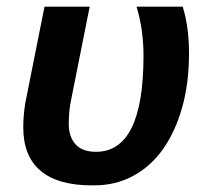

<svg xmlns="http://www.w3.org/2000/svg" viewBox="-20 -548 631 578"><path d="M250 -528 194 -247Q187 -215 187 -175Q187 -137 207 -114Q227 -91 269 -91Q412 -91 412 -380Q412 -459 391 -528H530Q549 -467 549 -387Q549 -298 528.5 -225Q508 -152 471 -99.5Q434 -47 381 -18.5Q328 10 264 10H256Q154 10 102 -34Q50 -78 50 -165Q50 -199 56 -237L114 -528Z"/></svg>

Font: Libra Sans Modern
Style: Bold Italic
Weight: 700
Italic angle: -12°
Foundry: Stefan Peev, Context Ltd
Version: Version 1.000